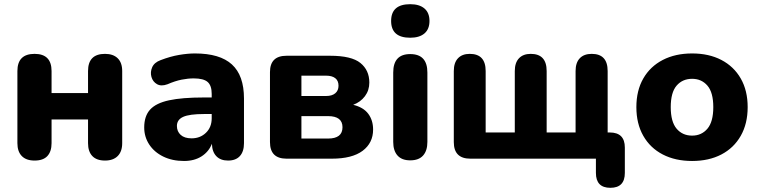

<svg xmlns="http://www.w3.org/2000/svg" viewBox="-20 -757 3627 916"><path d="M145 9Q105 9 84 -12.5Q63 -34 63 -74V-418Q63 -500 145 -500Q226 -500 226 -418V-313H400V-418Q400 -500 481 -500Q520 -500 541.5 -479Q563 -458 563 -418V-74Q563 -34 541.5 -12.5Q520 9 481 9Q441 9 420.5 -12.5Q400 -34 400 -74V-187H226V-74Q226 -34 206 -12.5Q186 9 145 9Z M858 11Q802 11 759 -10Q716 -31 692 -67.5Q668 -104 668 -149Q668 -203 696 -234Q724 -265 786.5 -278.5Q849 -292 952 -292H990V-309Q990 -349 970.5 -366Q951 -383 904 -383Q877 -383 846.5 -377Q816 -371 779 -355Q749 -344 729 -355.5Q709 -367 702.5 -390Q696 -413 706 -436Q716 -459 746 -470Q793 -488 834.5 -495Q876 -502 910 -502Q1029 -502 1086.5 -449.5Q1144 -397 1144 -287V-74Q1144 -34 1124.5 -12.5Q1105 9 1068 9Q1032 9 1012 -12Q992 -33 991 -71Q976 -33 941.5 -11Q907 11 858 11ZM990 -213H953Q884 -213 854 -199.5Q824 -186 824 -156Q824 -130 842 -113.5Q860 -97 894 -97Q935 -97 962.5 -123.5Q990 -150 990 -193Z M1418 -96H1545Q1614 -96 1614 -150Q1614 -203 1545 -203H1418ZM1418 -299H1536Q1564 -299 1579.5 -312Q1595 -325 1595 -348Q1595 -372 1579.5 -384Q1564 -396 1536 -396H1418ZM1347 0Q1268 0 1268 -79V-413Q1268 -491 1347 -491H1555Q1657 -491 1699.5 -456.5Q1742 -422 1742 -363Q1742 -326 1721 -298Q1700 -270 1665 -257Q1714 -245 1737 -214Q1760 -183 1760 -139Q1760 -75 1710 -37.5Q1660 0 1563 0Z M1937 8Q1897 8 1876.5 -15Q1856 -38 1856 -80V-411Q1856 -499 1937 -499Q2019 -499 2019 -411V-80Q2019 -38 1998.5 -15Q1978 8 1937 8ZM1937 -577Q1846 -577 1846 -657Q1846 -737 1937 -737Q1981 -737 2005 -716.5Q2029 -696 2029 -657Q2029 -618 2005 -597.5Q1981 -577 1937 -577Z M2892 139Q2823 139 2823 68V0H2224Q2145 0 2145 -79V-418Q2145 -458 2165 -479Q2185 -500 2221 -500Q2297 -500 2297 -418V-125H2436V-418Q2436 -458 2456 -479Q2476 -500 2512 -500Q2588 -500 2588 -418V-125H2726V-418Q2726 -458 2746 -479Q2766 -500 2803 -500Q2879 -500 2879 -418V-125H2889Q2961 -125 2961 -53V68Q2961 139 2892 139Z M3282 11Q3202 11 3142 -20Q3082 -51 3049 -109Q3016 -167 3016 -246Q3016 -325 3049 -382.5Q3082 -440 3142 -471Q3202 -502 3282 -502Q3362 -502 3421.5 -471Q3481 -440 3514 -382.5Q3547 -325 3547 -246Q3547 -167 3514 -109Q3481 -51 3421.5 -20Q3362 11 3282 11ZM3282 -110Q3327 -110 3355 -143Q3383 -176 3383 -246Q3383 -316 3355 -348.5Q3327 -381 3282 -381Q3236 -381 3208 -348.5Q3180 -316 3180 -246Q3180 -176 3208 -143Q3236 -110 3282 -110Z"/></svg>

Font: Chiron GoRound TC EB
Style: Regular
Weight: 700
Designer: Ryoko NISHIZUKA 西塚涼子 (kana, bopomofo & ideographs); Paul D. Hunt (Latin, Greek & Cyrillic); Sandoll Communications 산돌커뮤니
Foundry: Adobe
Version: Version 1.000;hotconv 1.1.1;makeotfexe 2.6.0